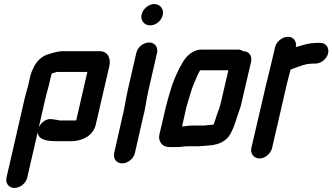

<svg xmlns="http://www.w3.org/2000/svg" viewBox="-20 -708 1636 945"><path d="M451 -93 518 -382C527 -420 511 -456 471 -456H284C258 -454 237 -447 214 -440C187 -431 160 -407 147 -379C141 -366 134 -353 130 -337L118 -285C115 -273 105 -239 102 -226L12 166C6 194 23 217 51 217C79 217 108 194 114 166L166 -59C165 -20 212 -13 259 -13H337C389 -16 439 -42 451 -93ZM220 -286 232 -338C234 -341 235 -345 237 -348C246 -348 254 -354 265 -354H410L355 -115H275C264 -117 250 -120 239 -121C209 -127 184 -107 171 -82L204 -226C207 -240 217 -274 220 -286Z M651 -448 609 -265C598 -217 592 -168 580 -123L542 45C536 73 553 96 581 96C609 96 638 73 644 45L682 -122C695 -168 700 -218 711 -265L753 -448C759 -476 742 -499 714 -499C686 -499 657 -476 651 -448ZM677 -636C670 -607 691 -583 719 -583C747 -583 775 -606 781 -634C788 -663 768 -688 739 -688C711 -688 683 -664 677 -636Z M876 -86 898 -183C904 -204 912 -229 918 -250C927 -282 942 -314 954 -342L965 -362H1104L1064 -190C1061 -181 1059 -176 1059 -174C1057 -168 1054 -161 1051 -153L1044 -132L1037 -111L1031 -95L1030 -94C1024 -94 1017 -94 1011 -93L993 -91C989 -90 986 -90 983 -90H924C909 -90 890 -86 876 -86ZM1177 -456C1169 -461 1161 -464 1152 -464H971C932 -464 898 -434 879 -401C854 -359 832 -309 817 -256L807 -222C803 -209 801 -196 797 -185L764 -43C758 -15 778 15 807 15C812 16 819 16 828 16H851C866 16 887 12 902 12H959C970 12 986 9 997 9C1002 8 1006 8 1009 8C1048 5 1080 -6 1104 -34C1122 -57 1133 -90 1143 -120L1150 -142C1156 -160 1159 -165 1165 -186L1216 -405C1222 -433 1205 -456 1177 -456Z M1334 -476 1310 -374C1304 -350 1296 -319 1290 -293L1217 21C1211 48 1230 72 1257 72C1284 72 1313 48 1319 21L1392 -295C1397 -317 1405 -344 1410 -365C1418 -369 1424 -371 1435 -375C1458 -382 1483 -394 1508 -394C1512 -395 1517 -395 1522 -395H1532C1560 -395 1589 -418 1595 -446C1601 -474 1584 -497 1556 -497H1546C1539 -497 1532 -497 1527 -496C1501 -496 1474 -487 1449 -480L1436 -476C1442 -503 1425 -527 1398 -527C1371 -527 1340 -504 1334 -476Z"/></svg>

Font: Electronic
Style: UltBlkIt
Weight: 500
Version: Version 1.011